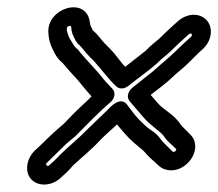

<svg xmlns="http://www.w3.org/2000/svg" viewBox="-20 -565 591 520"><path d="M165 -494C170 -496 172 -495 173 -492C173 -485 175 -474 179 -467C183 -458 187 -449 196 -442C205 -433 209 -425 225 -409C234 -401 240 -393 247 -385L269 -359C277 -349 285 -340 295 -331C303 -323 317 -324 327 -332C352 -352 381 -372 406 -394L410 -398C416 -405 432 -416 444 -428C456 -440 466 -449 480 -462L491 -472C492 -473 496 -476 499 -473C501 -470 499 -467 498 -466L487 -456C466 -437 449 -419 430 -403L416 -391C410 -386 403 -379 392 -370C373 -355 356 -341 338 -327C327 -318 322 -302 331 -291C342 -278 356 -262 367 -249C388 -224 414 -210 424 -196C435 -179 449 -171 454 -164C455 -163 456 -163 457 -162C459 -157 451 -151 447 -155C435 -167 422 -179 415 -188C403 -206 387 -213 380 -219C365 -232 348 -249 335 -267L323 -283C306 -303 281 -278 272 -268C255 -251 233 -231 216 -214C197 -194 169 -171 146 -149C140 -143 134 -136 125 -128L113 -117C109 -113 101 -119 107 -124L118 -135C136 -152 145 -162 160 -176L184 -196L186 -198C216 -228 248 -262 279 -288C290 -297 295 -314 284 -325C275 -334 266 -344 260 -351C241 -376 217 -399 198 -422L191 -431C190 -432 188 -433 187 -434C181 -439 178 -446 168 -462C166 -467 155 -490 165 -494ZM111 -476C112 -460 115 -446 123 -431C128 -421 133 -408 150 -394C158 -384 165 -376 177 -363C196 -344 209 -324 228 -304C220 -296 211 -287 203 -280C180 -259 171 -248 154 -231L130 -210C110 -192 103 -184 87 -169L75 -158C51 -135 46 -99 65 -79C84 -59 120 -61 144 -83L156 -94C165 -102 171 -109 179 -118C198 -136 228 -160 250 -184C261 -196 280 -212 297 -228C311 -211 326 -193 342 -179C357 -166 368 -158 372 -153C383 -139 398 -128 409 -117C430 -97 465 -100 488 -123C511 -145 517 -180 495 -201C485 -212 472 -223 469 -228C452 -255 422 -268 408 -285C401 -293 396 -299 388 -308C406 -322 432 -341 447 -356L459 -367C481 -384 500 -404 519 -423L528 -431C555 -455 558 -491 539 -511C520 -531 485 -530 459 -505L449 -496C436 -484 425 -474 411 -460C403 -453 388 -442 375 -428C358 -414 339 -400 319 -384C317 -387 314 -389 311 -393L289 -421C281 -430 274 -437 264 -447C253 -458 247 -470 231 -483C231 -483 229 -489 225 -496C224 -498 224 -502 223 -507C212 -576 106 -543 111 -476Z"/></svg>

Font: Blanket
Style: OutlineObl
Weight: 400
Foundry: Cannot Into Space Fonts
Version: Version 0.9